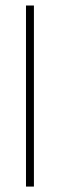

<svg xmlns="http://www.w3.org/2000/svg" viewBox="-20 -687 221 707"><path d="M75.7 0V-666.7H104.9V0Z"/></svg>

Font: Afacad Flux Thin
Style: Regular
Weight: 250
Designer: Kristian Moeller
Foundry: Dicotype
Version: Version 1.100